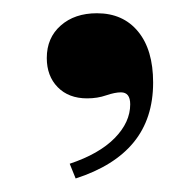

<svg xmlns="http://www.w3.org/2000/svg" viewBox="-20 -139 290 284"><path d="M91.9 125 83.1 103.2Q126.6 88.7 149.6 65.3Q172.6 41.9 172.6 15.3Q172.6 -2.4 158.9 -2.4Q150 -2.4 137.1 2Q124.2 6.5 108.9 6.5Q81.5 6.5 65.3 -10.1Q49.2 -26.6 49.2 -53.2Q49.2 -83.1 69.8 -101.2Q90.3 -119.4 123.4 -119.4Q162.1 -119.4 184.3 -92.3Q206.5 -65.3 206.5 -16.9Q206.5 36.3 177.8 71.4Q149.2 106.5 91.9 125Z"/></svg>

Font: Playfair
Style: Bold
Weight: 700
Designer: Claus Eggers Sørensen
Foundry: Claus Eggers Sørensen
Version: Version 2.001;gftools[0.9.30]